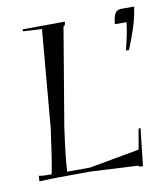

<svg xmlns="http://www.w3.org/2000/svg" viewBox="-69 -610 598 683"><g transform="rotate(-10 230.5 -268.5)"><path d="M424 -501H382L385 -520Q390 -551 414 -551H461L455 -519Q448 -482 416 -402H405Q424 -480 424 -501ZM68 -14Q76 -49 93 -173L124 -529L56 -533V-540L209 -541L206 -528L201 -525L142 -174Q126 -61 124 -14H206L388 -47L401 -121H408L393 14L380 13L377 9L205 0Q76 0 21 3L22 -17Q37 -14 68 -14Z"/></g></svg>

Font: Kleymissky
Style: Regular
Weight: 500
Italic angle: -8°
Designer: gluk
Foundry: gluk
Version: Version 0.283